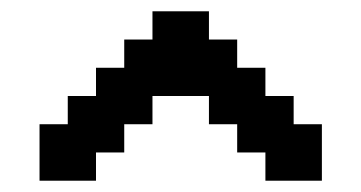

<svg xmlns="http://www.w3.org/2000/svg" viewBox="-20 -720 640 340"><path d="M50 -400H150V-450H200V-500H250V-550H350V-500H400V-450H450V-400H550V-500H500V-550H450V-600H400V-650H350V-700H250V-650H200V-600H150V-550H100V-500H50Z"/></svg>

Font: Matrix Sans Video
Style: Regular
Weight: 400
Designer: Brad Neil
Version: Version 1.100